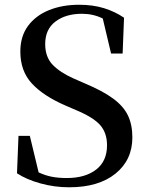

<svg xmlns="http://www.w3.org/2000/svg" viewBox="-20 -773 624 811"><path d="M272 18.1Q210 18.1 150.9 1.7Q91.8 -14.6 51.8 -41L58.1 -199.2H106L143.1 -44.9Q171.4 -31.7 199 -26.4Q226.6 -21 262.2 -21Q339.8 -21 386 -56.6Q432.1 -92.3 432.1 -159.2Q432.1 -211.4 403.3 -244.4Q374.5 -277.3 300.8 -308.1L256.8 -327.1Q163.1 -367.7 114.5 -420.4Q65.9 -473.1 65.9 -555.2Q65.9 -619.6 98.4 -663.6Q130.9 -707.5 187 -730.2Q243.2 -752.9 314 -752.9Q372.6 -752.9 419.2 -738.5Q465.8 -724.1 503.9 -698.2L498 -546.9H449.2L414.1 -694.8Q374 -714.8 326.2 -714.8Q257.8 -714.8 214.4 -682.1Q170.9 -649.4 170.9 -586.9Q170.9 -532.2 202.4 -499.5Q233.9 -466.8 290 -441.9L337.9 -420.9Q413.6 -389.2 457.5 -356.9Q501.5 -324.7 520.3 -285.4Q539.1 -246.1 539.1 -192.9Q539.1 -97.2 467.8 -39.6Q396.5 18.1 272 18.1Z"/></svg>

Font: Source Han Serif TW SemiBold
Style: Regular
Weight: 600
Designer: Ryoko NISHIZUKA Ë•øÂ°öÊ∂ºÂ≠ê (kana & ideographs); Frank Grie√ühammer (Latin, Greek & Cyrillic); Wenlong ZHANG Âº†ÊñáÈæô 
Foundry: Adobe
Version: Version 2.003;hotconv 1.1.1;makeotfexe 2.6.0